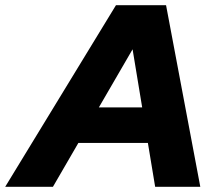

<svg xmlns="http://www.w3.org/2000/svg" viewBox="-83 -720 841 740"><path d="M-63 0 364 -700H557L689 0H515L487 -169H219L121 0ZM298 -306H465L428 -530Z"/></svg>

Font: Rosa Sans Black
Style: Italic
Weight: 900
Italic angle: -12°
Designer: Pentagram / MCKL
Foundry: Pentagram / MCKL
Version: Version 1.005;September 16, 2019;FontCreator 11.5.0.2425 64-